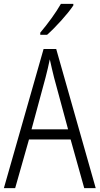

<svg xmlns="http://www.w3.org/2000/svg" viewBox="-20 -967 512 987"><path d="M357 -939V-947H293C266 -900 228 -848 187 -799V-788H222C265 -826 328 -895 357 -939ZM413 0H472L269 -715H204L0 0H58L129 -250H343ZM258 -568 330 -302H142L214 -568C222 -600 230 -631 236 -662C242 -632 251 -598 258 -568Z"/></svg>

Font: Noto Sans Devanagari Condensed Light
Style: Regular
Weight: 300
Width: 3
Designer: Jelle Bosma - Monotype Design Team
Foundry: Monotype Imaging Inc.
Version: Version 2.004